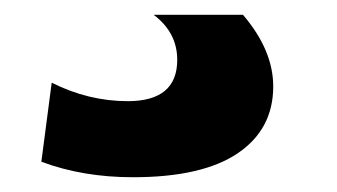

<svg xmlns="http://www.w3.org/2000/svg" viewBox="-20 -20 456 260"><path d="M188 0H309Q350 48 350 97Q350 155 302 187.5Q254 220 160 220Q92 220 36 199L50 92Q100 117 153 117Q220 117 220 61Q220 24 188 0Z"/></svg>

Font: Mplus 1p ExtraBold
Style: Regular
Weight: 800
Version: Version 1.061